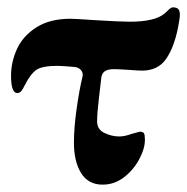

<svg xmlns="http://www.w3.org/2000/svg" viewBox="-20 -488 509 522"><path d="M181 -100Q181 -141 188.5 -193.5Q196 -246 204 -278Q207 -289 200.5 -297Q194 -305 182 -306Q146 -309 136 -309Q96 -309 79.5 -298.5Q63 -288 44 -250Q37 -235 27 -235Q10 -235 10 -282Q10 -320 26.5 -355.5Q43 -391 79.5 -414Q116 -437 172 -437Q184 -437 242 -433Q308 -429 333 -429Q401 -429 427 -451Q432 -455 438.5 -461.5Q445 -468 450 -468Q460 -468 464.5 -463.5Q469 -459 469 -448Q469 -438 464 -413Q453 -358 431 -327Q409 -296 366 -296Q357 -296 331 -298Q301 -300 290 -300Q273 -300 264.5 -294Q256 -288 255 -273Q254 -264 249 -221.5Q244 -179 244 -158Q244 -136 264 -126.5Q284 -117 304 -117Q319 -117 338 -124L360 -130Q369 -130 371.5 -125.5Q374 -121 374 -108Q374 -84 358.5 -55Q343 -26 317 -6Q291 14 259 14Q220 14 200.5 -17.5Q181 -49 181 -100Z"/></svg>

Font: EB Garamond ExtraBold
Style: Regular
Weight: 800
Designer: Georg Duffner and Octavio Pardo
Foundry: Georg Duffner
Version: Version 1.000